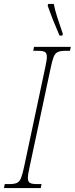

<svg xmlns="http://www.w3.org/2000/svg" viewBox="-43 -951 378 971"><path d="M-23 0 -19 -20H4Q29 -20 42.5 -26Q56 -32 63.5 -51Q71 -70 79 -108L185 -606Q189 -626 191.5 -639.5Q194 -653 194 -663Q194 -683 183.5 -688.5Q173 -694 148 -694H125L129 -714H315L311 -694H288Q263 -694 249.5 -688Q236 -682 228.5 -663.5Q221 -645 213 -606L107 -108Q98 -69 98 -51Q98 -32 108.5 -26Q119 -20 144 -20H167L163 0ZM258 -771Q239 -815 225.5 -849Q212 -883 198 -923L201 -931H229Q234 -903 247.5 -861Q261 -819 275 -779L272 -771Z"/></svg>

Font: Noto Serif ExtraCondensed Thin
Style: Italic
Weight: 100
Width: 2
Italic angle: -12°
Designer: Monotype Design Team
Foundry: Monotype Imaging Inc.
Version: Version 2.013